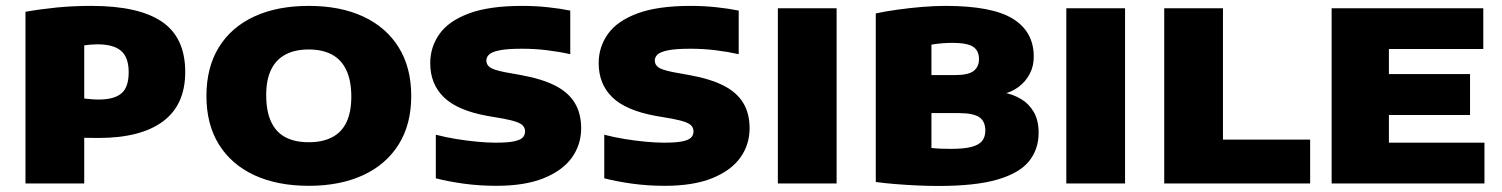

<svg xmlns="http://www.w3.org/2000/svg" viewBox="-20 -623 5102 652"><path d="M66.5 0V-583Q117 -592 172.5 -597.5Q228 -603 290.5 -603Q451 -603 530 -549.2Q609 -495.5 609 -378.5Q609 -267 533.5 -210.8Q458 -154.5 314 -154.5Q302 -154.5 289.2 -154.8Q276.5 -155 266 -155V0ZM315.5 -285Q367.5 -285 392.2 -305.8Q417 -326.5 417 -378Q417 -427.5 391.5 -450Q366 -472.5 310.5 -472.5Q299 -472.5 287.8 -471.5Q276.5 -470.5 266 -469V-288.5Q279.5 -287 290.8 -286Q302 -285 315.5 -285Z M1028.5 8Q922 8 844 -28Q766 -64 723.5 -132.2Q681 -200.5 681 -297Q681 -394 723.2 -462.5Q765.5 -531 843.5 -567Q921.5 -603 1028.5 -603Q1135.5 -603 1213.5 -566.8Q1291.5 -530.5 1334 -462Q1376.5 -393.5 1376.5 -297Q1376.5 -201 1334 -132.8Q1291.5 -64.5 1213.2 -28.2Q1135 8 1028.5 8ZM1028.5 -140Q1075.5 -140 1108 -157Q1140.5 -174 1156.8 -208.5Q1173 -243 1173 -294.5Q1173 -348.5 1156.2 -384.5Q1139.5 -420.5 1107 -437.8Q1074.5 -455 1028.5 -455Q982.5 -455 950.2 -438.2Q918 -421.5 901 -387.2Q884 -353 884 -300.5Q884 -245.5 900.5 -209.8Q917 -174 949.2 -157Q981.5 -140 1028.5 -140Z M1665.5 8Q1608.5 8 1555.5 0.8Q1502.5 -6.5 1460 -17.5V-165.5Q1492.5 -157 1529 -151Q1565.5 -145 1600.5 -141.8Q1635.5 -138.5 1662.5 -138.5Q1704 -138.5 1725.5 -143Q1747 -147.5 1755 -156Q1763 -164.5 1763 -176.5Q1763 -186.5 1757.5 -194.2Q1752 -202 1736.5 -208Q1721 -214 1690 -220L1634.5 -229.5Q1533 -248 1487 -293Q1441 -338 1441 -408.5Q1441 -463.5 1472.5 -507.8Q1504 -552 1572.8 -577.5Q1641.5 -603 1753 -603Q1797.5 -603 1840 -598.5Q1882.5 -594 1916.5 -587V-439Q1878.5 -447.5 1837.2 -452.5Q1796 -457.5 1753 -457.5Q1701.5 -457.5 1675.5 -452Q1649.5 -446.5 1640.5 -437.5Q1631.5 -428.5 1631.5 -417.5Q1631.5 -404 1642.8 -395Q1654 -386 1694 -378L1749.5 -368Q1821 -355 1865.8 -332Q1910.5 -309 1932 -273.2Q1953.5 -237.5 1953.5 -187.5Q1953.5 -131.5 1921.8 -87.5Q1890 -43.5 1826.2 -17.8Q1762.5 8 1665.5 8Z M2237.5 8Q2180.5 8 2127.5 0.8Q2074.5 -6.5 2032 -17.5V-165.5Q2064.5 -157 2101 -151Q2137.5 -145 2172.5 -141.8Q2207.5 -138.5 2234.5 -138.5Q2276 -138.5 2297.5 -143Q2319 -147.5 2327 -156Q2335 -164.5 2335 -176.5Q2335 -186.5 2329.5 -194.2Q2324 -202 2308.5 -208Q2293 -214 2262 -220L2206.5 -229.5Q2105 -248 2059 -293Q2013 -338 2013 -408.5Q2013 -463.5 2044.5 -507.8Q2076 -552 2144.8 -577.5Q2213.5 -603 2325 -603Q2369.5 -603 2412 -598.5Q2454.5 -594 2488.5 -587V-439Q2450.5 -447.5 2409.2 -452.5Q2368 -457.5 2325 -457.5Q2273.5 -457.5 2247.5 -452Q2221.5 -446.5 2212.5 -437.5Q2203.5 -428.5 2203.5 -417.5Q2203.5 -404 2214.8 -395Q2226 -386 2266 -378L2321.5 -368Q2393 -355 2437.8 -332Q2482.5 -309 2504 -273.2Q2525.5 -237.5 2525.5 -187.5Q2525.5 -131.5 2493.8 -87.5Q2462 -43.5 2398.2 -17.8Q2334.5 8 2237.5 8Z M2621.5 0V-595H2821V0Z M3166 8.5Q3133.5 8.5 3095.2 6.8Q3057 5 3019.8 2Q2982.5 -1 2954 -5V-577.5Q2986.5 -584.5 3027.8 -590.2Q3069 -596 3111.2 -599.5Q3153.5 -603 3190.5 -603Q3349.5 -603 3420 -559Q3490.5 -515 3490.5 -430.5Q3490.5 -398.5 3476.8 -372.2Q3463 -346 3439.5 -328.2Q3416 -310.5 3386.5 -304L3386 -309Q3419 -303.5 3446.5 -287.2Q3474 -271 3490.5 -242.8Q3507 -214.5 3507 -172Q3507 -116.5 3474.8 -76Q3442.5 -35.5 3368 -13.5Q3293.5 8.5 3166 8.5ZM3210 -117.5Q3255 -117.5 3280.2 -124.5Q3305.5 -131.5 3315.8 -145.2Q3326 -159 3326 -179.5Q3326 -211 3305.5 -225Q3285 -239 3235 -239H3123.5V-368H3221.5Q3268.5 -368 3286.5 -382.2Q3304.5 -396.5 3304.5 -422Q3304.5 -451 3284.5 -464.2Q3264.5 -477.5 3213.5 -477.5Q3197.5 -477.5 3179.2 -476Q3161 -474.5 3143 -471.5V-120.5Q3162 -118.5 3178.2 -118Q3194.5 -117.5 3210 -117.5Z M3601 0V-595H3800.5V0Z M3933.5 0V-595H4133V-149H4429V0Z M4502 0V-595H5017V-456.5H4696.5V-138.5H5021V0ZM4607.5 -232.5V-371.5H4972V-232.5Z"/></svg>

Font: Encode Sans SC SemiExpanded ExtraBold
Style: Regular
Weight: 800
Width: 6
Designer: Multiple Designers
Foundry: Impallari Type
Version: Version 3.002